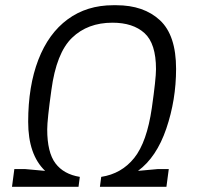

<svg xmlns="http://www.w3.org/2000/svg" viewBox="-20 -716 759 736"><path d="M655 -452Q655 -333 617.5 -223Q580 -113 509 -61L586 -68H627L618 0H363L368 -38Q446 -50 494.5 -110.5Q543 -171 562 -302Q578 -414 578 -451Q578 -549 534 -589Q490 -629 411 -629Q316 -629 256 -571Q196 -513 177 -371Q161 -257 161 -220Q161 -132 192.5 -90Q224 -48 286 -38L281 0H26L35 -68H75L153 -61Q88 -123 88 -249Q88 -386 127 -487Q166 -588 239.5 -642Q313 -696 414 -696H426Q531 -696 593 -638.5Q655 -581 655 -452Z"/></svg>

Font: Chivo Light Italic
Style: Regular
Weight: 300
Italic angle: -8.05°
Designer: Hector Gatti
Foundry: Omnibus-Type
Version: Version 1.007